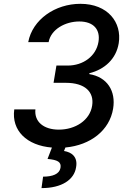

<svg xmlns="http://www.w3.org/2000/svg" viewBox="-20 -757 684 996"><path d="M54 -189.6C38.7 -79.5 119 -2.1 249.3 8.5L226.6 67.5C278.4 72.4 299.4 82.7 293.7 114.3C288 146 252.5 159.4 203.5 159.4L195.3 218.8C300.4 218.8 364.7 175.4 374.6 111.2C384.6 57.5 352.6 32.7 312.1 26.3L319.2 8.2C449.9 -3.9 548.3 -80.6 566.8 -193.2C582 -285.5 535.5 -357.6 443.5 -372.5V-377.1C523.4 -397 582.7 -451.7 595.9 -532.7C613.3 -640.6 539.4 -737.2 397 -737.2C266.3 -737.2 148.4 -655.9 126.4 -538.4H232.2C244.3 -605.1 318.9 -645.6 391.3 -645.6C465.6 -645.6 501.4 -603.3 490.8 -539.8C478.7 -465.9 411.9 -416.9 331 -416.9H272.7L257.8 -327.4H321.4C422.2 -327.4 468.8 -279.1 458.1 -209.5C446.7 -132.8 370.7 -84.5 285.2 -84.5C206.3 -84.5 157 -125.7 163.7 -189.6Z"/></svg>

Font: Margiela Sans Medium
Style: Italic
Weight: 500
Italic angle: -9.39999°
Designer: Stefan Endress, Andreas Faust
Version: Version 1.100;FEAKit 1.0